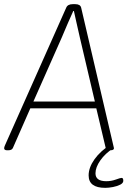

<svg xmlns="http://www.w3.org/2000/svg" viewBox="-35 -722 614 925"><path d="M-1 2Q-15 2 -15 -8Q-15 -13 -11 -22L284 -685Q291 -702 316 -702H327Q352 -702 356 -685L511 -21Q514 -11 514 -8Q514 2 497 2H492Q476 2 474 -10L429 -200H111L27 -9Q22 2 5 2ZM262 -540 126 -233H422L350 -540Q342 -577 334 -610.5Q326 -644 321 -669H318Q307 -644 292 -610.5Q277 -577 262 -540ZM472 183Q392 183 392 123Q392 85 420.5 45Q449 5 500 -27L510 -7Q472 17 448.5 50.5Q425 84 425 113Q425 151 477 151Q501 151 523 143Q545 135 551 135Q559 135 559 149Q559 160 544.5 167.5Q530 175 509.5 179Q489 183 472 183Z"/></svg>

Font: Asap Semi Condensed Semi Condensed Thin
Style: Italic
Weight: 100
Width: 4
Italic angle: -6°
Designer: Pablo Cosgaya
Foundry: Omnibus-Type
Version: Version 3.001; ttfautohint (v1.8.4.7-5d5b)